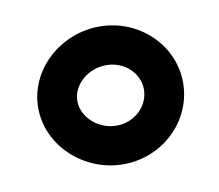

<svg xmlns="http://www.w3.org/2000/svg" viewBox="-44 -806 424 372"><g transform="rotate(-10 168.0 -620.5)"><path d="M28 -621C28 -546 95 -485 172 -485C250 -485 313 -546 313 -621C313 -696 249 -756 172 -756C95 -756 28 -696 28 -621ZM105 -621C105 -653 136 -680 172 -680C207 -680 236 -654 236 -621C236 -588 207 -561 172 -561C136 -561 105 -589 105 -621Z"/></g></svg>

Font: Charger Sport
Style: BdExt
Weight: 700
Designer: Jasper
Foundry: Cannot Into Space Fonts
Version: Version 1.1